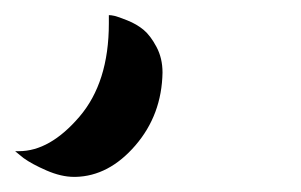

<svg xmlns="http://www.w3.org/2000/svg" viewBox="-199 -136 398 254"><path d="M-55 -116Q-52 -116 -47.5 -115Q-43 -114 -30.5 -109Q-18 -104 -9 -96.5Q0 -89 8 -74Q16 -59 16 -40Q15 16 -20 56.5Q-55 97 -99 98Q-100 98 -101 98Q-118 98 -137.5 89.5Q-157 81 -168 73L-179 64Q-177 64 -174 64Q-133 64 -94 18.5Q-55 -27 -55 -105Q-55 -111 -55 -116Z"/></svg>

Font: Vervelle
Style: Script
Weight: 400
Monospace: yes
Designer: Nur Solikh
Foundry: Astageni Type
Version: Version 1.0